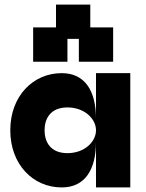

<svg xmlns="http://www.w3.org/2000/svg" viewBox="-20 -820 640 840"><path d="M250 0C350 0 400 -75 400 -200V0H550V-500H400V-300C400 -425 350 -500 250 -500C125 -500 25 -400 25 -250C25 -100 125 0 250 0ZM125 -550H275V-650H325V-550H475V-700H375V-800H225V-700H125ZM175 -250C175 -300 200 -350 275 -350C350 -350 400 -300 400 -250C400 -200 350 -150 275 -150C200 -150 175 -200 175 -250Z"/></svg>

Font: LS-VG5000 Bold
Style: Regular
Weight: 400
Designer: Justin Bihan, 2021
Foundry: Justin Bihan, 2021
Version: Version 1.000;Glyphs 3.1.2 (3151)